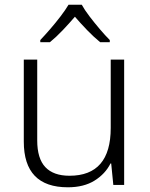

<svg xmlns="http://www.w3.org/2000/svg" viewBox="-20 -851 636 815"><path d="M507 -598V-66H461L452 -157H449Q427 -113 381.5 -84.5Q336 -56 268 -56Q81 -56 81 -250V-598H138V-255Q138 -178 172.5 -141.5Q207 -105 275 -105Q450 -105 450 -308V-598ZM327 -831Q339 -809 360 -781.5Q381 -754 404 -727Q427 -700 446 -681V-672H405Q378 -694 350 -723Q322 -752 298 -780Q274 -752 246.5 -723Q219 -694 192 -672H151V-681Q170 -701 193 -727.5Q216 -754 237 -781.5Q258 -809 271 -831Z"/></svg>

Font: Noto Sans Malayalam UI Light
Style: Regular
Weight: 300
Designer: Jelle Bosma - Monotype Design Team
Foundry: Monotype Imaging Inc.
Version: Version 2.104; ttfautohint (v1.8.4.7-5d5b)